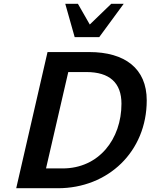

<svg xmlns="http://www.w3.org/2000/svg" viewBox="-20 -997 798 1018"><path d="M636 -977H570L456 -867L393 -977H326L376 -800H506ZM758 -465C758 -634 642 -721 453 -721H232L66 1H287C553 1 758 -193 758 -465ZM312 -104H224L342 -615H438C561 -615 624 -558 624 -447C624 -259 504 -104 312 -104Z"/></svg>

Font: Perun SemiBold Italic
Style: Regular
Weight: 400
Italic angle: -12°
Foundry: Copyright (c) Stefan Peev, Context Ltd, 2016
Version: Version 1.026